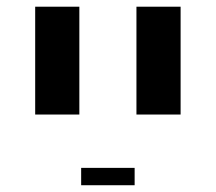

<svg xmlns="http://www.w3.org/2000/svg" viewBox="-20 -626 644 573"><path d="M85 -284.2V-606H216.8V-284.2ZM387.2 -284.2V-606H519V-284.2ZM222.2 -73.2V-125H381.8V-73.2Z"/></svg>

Font: Libra Sans Modern
Style: Bold
Weight: 700
Foundry: Stefan Peev, Context Ltd
Version: Version 1.000